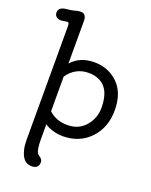

<svg xmlns="http://www.w3.org/2000/svg" viewBox="-194 -874 961 1225"><g transform="rotate(20 287.0 -261.0)"><path d="M316.9 -429.2Q228.5 -429.2 174.3 -353V-117.2Q223.6 -69.8 300.8 -69.8Q377.9 -69.8 423.6 -123.3Q469.2 -176.8 469.2 -248Q469.2 -385.3 378.4 -418.9Q350.6 -429.2 316.9 -429.2ZM174.3 -440.9Q231.4 -505.4 327.9 -505.4Q424.3 -505.4 489.3 -441.9Q554.2 -378.4 554.2 -261Q554.2 -143.6 482.4 -68.1Q410.6 7.3 296.9 7.3Q247.6 7.3 200.2 -13.7Q185.5 -20 174.3 -28.8V68.4Q174.3 141.1 187.5 163.1Q192.9 171.9 203.6 178.7Q224.6 191.9 224.6 211.4Q224.6 255.4 175.8 255.4Q116.2 255.4 96.7 173.3Q89.8 146 89.8 109.4V-660.6Q89.8 -679.2 86.4 -684.1Q83 -689 76.7 -689L35.2 -683.1Q15.6 -683.1 3.4 -693.1Q-8.8 -703.1 -8.8 -721.2Q-8.8 -758.3 44.4 -763.2Q74.2 -766.1 89.4 -770L113.3 -776.4Q122.1 -778.3 139.4 -778.3Q156.7 -778.3 165.5 -765.1Q174.3 -752 174.3 -731.4Z"/></g></svg>

Font: Oldenburg
Style: Regular
Weight: 400
Designer: Nicole Fally
Foundry: Nicole Fally
Version: Version 1.001